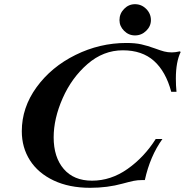

<svg xmlns="http://www.w3.org/2000/svg" viewBox="-20 -888 882 916"><path d="M84 -262Q84 -375 154.5 -472Q225 -569 340.5 -626Q456 -683 583 -683Q625 -683 654 -676.5Q683 -670 719 -657Q746 -647 763 -642.5Q780 -638 800 -638Q816 -638 838 -643L842 -640Q819 -593 819 -513Q819 -480 822 -450H797Q771 -547 714.5 -597.5Q658 -648 566 -648Q473 -648 397.5 -582.5Q322 -517 279 -419.5Q236 -322 236 -233Q236 -138 284 -82Q332 -26 419 -26Q509 -26 588.5 -82Q668 -138 723 -225H755Q696 -143 671 -29H660Q636 -29 617 -25Q598 -21 565 -12Q493 8 410 8Q310 8 236 -27Q162 -62 123 -123Q84 -184 84 -262ZM550 -792Q550 -823 572 -845.5Q594 -868 624 -868Q655 -868 677.5 -845.5Q700 -823 700 -792Q700 -763 677.5 -741Q655 -719 624 -719Q594 -719 572 -741Q550 -763 550 -792Z"/></svg>

Font: Ibarra Real Nova
Style: Bold Italic
Weight: 700
Italic angle: -22°
Designer: Jose Maria Ribagorda & Octavio Pardo
Foundry: Octavio Pardo
Version: Version 1.014